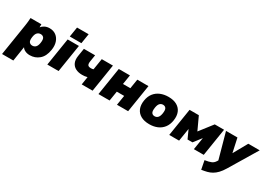

<svg xmlns="http://www.w3.org/2000/svg" viewBox="3 -1796 4300 3070"><g transform="rotate(30 2153.0 -261.5)"><path d="M0 0ZM-16 216 76 -365Q82 -401 85.5 -437.5Q89 -474 91 -510H291L290 -453Q314 -484 352.5 -503Q391 -522 440 -522Q510 -522 559 -485Q608 -448 629.5 -383.5Q651 -319 637 -235Q617 -111 545 -49.5Q473 12 375 12Q327 12 289 -6Q251 -24 234 -54L192 216ZM334 -141Q371 -141 395.5 -165.5Q420 -190 429 -245Q440 -315 420 -342Q400 -369 362 -369Q326 -369 301 -345Q276 -321 267 -265Q256 -195 276.5 -168Q297 -141 334 -141Z M695 0ZM782 -568 811 -750H1025L996 -568ZM695 0 776 -510H984L903 0Z M1330 0 1353 -147Q1328 -140 1304 -137.5Q1280 -135 1258 -135Q1188 -135 1137.5 -161Q1087 -187 1064 -238.5Q1041 -290 1053 -366L1076 -510H1283L1263 -386Q1256 -339 1269.5 -318Q1283 -297 1328 -297Q1354 -297 1373 -304L1406 -510H1612L1531 0Z M1639 0 1720 -510H1926L1898 -336H2034L2062 -510H2268L2187 0H1981L2010 -180H1874L1845 0Z M2308 0ZM2582 12Q2487 12 2424 -23.5Q2361 -59 2334.5 -123.5Q2308 -188 2322 -275Q2335 -357 2378 -412Q2421 -467 2487 -494.5Q2553 -522 2633 -522Q2729 -522 2791 -486.5Q2853 -451 2879 -387Q2905 -323 2891 -235Q2878 -153 2835.5 -98Q2793 -43 2728 -15.5Q2663 12 2582 12ZM2593 -141Q2628 -141 2651.5 -165.5Q2675 -190 2684 -245Q2695 -315 2676 -342Q2657 -369 2621 -369Q2586 -369 2562.5 -345Q2539 -321 2530 -265Q2519 -195 2537.5 -168Q2556 -141 2593 -141Z M2946 0 3027 -510H3198L3308 -273L3492 -510H3664L3583 0H3401L3437 -225L3327 -83H3236L3166 -237L3128 0Z M3677 0ZM3667 227 3636 67Q3710 56 3751 39Q3792 22 3817 -19L3830 -40L3700 -510H3911L3967 -252L4111 -510H4322L4014 2Q3975 67 3935.5 108Q3896 149 3854.5 172.5Q3813 196 3767 207.5Q3721 219 3667 227Z"/></g></svg>

Font: Winston Black
Style: Italic
Weight: 900
Italic angle: -9°
Designer: Original fonts by Vernon Adams / Changes by Cristiano Sobral
Foundry: VOriginal fonts by Vernon Adams / Changes by Cristiano Sobral
Version: Version 2.503;July 17, 2020;FontCreator 13.0.0.2655 64-bit